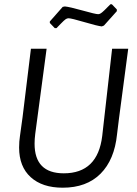

<svg xmlns="http://www.w3.org/2000/svg" viewBox="-20 -867 637 894"><path d="M501 -847 524 -823V-815L464 -748L454 -744Q434 -746 373 -764Q312 -782 299 -782Q292 -782 285 -777Q278 -772 264 -757.5Q250 -743 243 -736H235L212 -760V-767L272 -835L282 -837Q304 -835 364.5 -818Q425 -801 437 -801Q441 -801 445.5 -803Q450 -805 456 -810Q462 -815 466.5 -819.5Q471 -824 479.5 -832.5Q488 -841 494 -847ZM577 -640 534 -315 525 -242Q513 -123 448 -58Q383 7 272 7Q177 7 123 -42Q69 -91 69 -180Q69 -209 73 -234L85 -321L124 -640H197L144 -243Q141 -219 141 -198Q141 -60 277 -60Q435 -60 456 -234L502 -640Z"/></svg>

Font: Alegreya Sans
Style: Italic
Weight: 400
Italic angle: -7°
Designer: Juan Pablo del Peral
Foundry: Huerta Tipografica
Version: Version 2.007